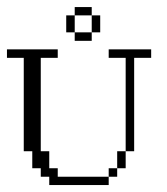

<svg xmlns="http://www.w3.org/2000/svg" viewBox="-20 -532 479 552"><path d="M292.5 -23.9V-48.3H316.9V-23.9ZM316.9 -48.3V-97.2H341.3V-48.3ZM121.6 0V-23.9H97.2V-48.3H72.8V-97.2H48.3V-365.7H0V-390.1H146V-365.7H97.2V-97.2H121.6V-48.3H146V-23.9H292.5V0ZM341.3 -97.2V-365.7H292.5V-390.1H414.6V-365.7H365.7V-97.2ZM194.8 -414.6V-439H243.7V-414.6ZM170.4 -439V-487.8H194.8V-439ZM243.7 -439V-487.8H268.1V-439ZM194.8 -487.8V-511.7H243.7V-487.8Z"/></svg>

Font: FS Mondwest Regular
Style: Regular
Weight: 400
Designer: NZWStudios2024
Foundry: https://fontstruct.com
Version: Version 1.0